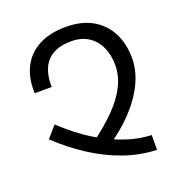

<svg xmlns="http://www.w3.org/2000/svg" viewBox="-131 -838 896 951"><g transform="rotate(-20 317.0 -362.5)"><path d="M315 -95 248 -138Q325 -194 378 -247.5Q431 -301 458 -355Q485 -409 485 -465Q485 -519 465.5 -561Q446 -603 409 -626.5Q372 -650 319 -650Q260 -650 223 -628.5Q186 -607 169 -569.5Q152 -532 152 -482V-470H62V-487Q62 -559 91.5 -613Q121 -667 178.5 -696.5Q236 -726 319 -726Q401 -726 458 -693.5Q515 -661 545 -603Q575 -545 575 -468Q575 -402 543 -336Q511 -270 453 -209Q395 -148 315 -95ZM536 1Q447 -2 361.5 -32.5Q276 -63 197.5 -114.5Q119 -166 50 -231L102 -291Q146 -249 197 -211Q248 -173 304 -144Q360 -115 418.5 -97Q477 -79 536 -77Z"/></g></svg>

Font: Noto Sans Armenian
Style: Regular
Weight: 400
Designer: Monotype Design Team
Foundry: Monotype Imaging Inc.
Version: Version 2.007